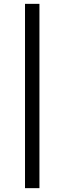

<svg xmlns="http://www.w3.org/2000/svg" viewBox="-20 -810 335 998"><path d="M110 -790H185V168H110Z"/></svg>

Font: CBA Beacon Sans
Style: Regular
Weight: 400
Designer: Wei Huang
Foundry: Wei Huang
Version: Version 1.002